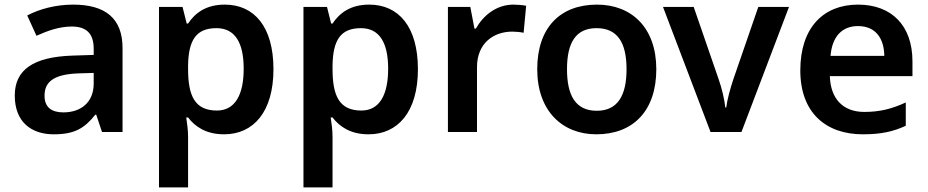

<svg xmlns="http://www.w3.org/2000/svg" viewBox="-20 -638 4020 832"><path d="M297 -618C222 -618 151 -599 98 -571L138 -483C187 -505 237 -523 291 -523C351 -523 386 -496 386 -427V-400L292 -397C125 -391 44 -336 44 -224C44 -109 116 -56 213 -56C303 -56 346 -82 393 -141H397L422 -66H511V-430C511 -558 437 -618 297 -618ZM320 -320 386 -322V-276C386 -193 329 -151 255 -151C206 -151 173 -171 173 -223C173 -281 209 -316 320 -320Z M954 -618C872 -618 825 -581 795 -536H789L771 -608H669V174H795V-46C795 -72 791 -104 787 -129H795C824 -91 871 -56 951 -56C1078 -56 1165 -153 1165 -338C1165 -523 1081 -618 954 -618ZM918 -516C999 -516 1036 -452 1036 -340C1036 -228 999 -159 920 -159C824 -159 795 -223 795 -339V-355C797 -463 829 -516 918 -516Z M1580 -618C1498 -618 1451 -581 1421 -536H1415L1397 -608H1295V174H1421V-46C1421 -72 1417 -104 1413 -129H1421C1450 -91 1497 -56 1577 -56C1704 -56 1791 -153 1791 -338C1791 -523 1707 -618 1580 -618ZM1544 -516C1625 -516 1662 -452 1662 -340C1662 -228 1625 -159 1546 -159C1450 -159 1421 -223 1421 -339V-355C1423 -463 1455 -516 1544 -516Z M2205 -618C2131 -618 2074 -571 2042 -514H2036L2018 -608H1921V-66H2047V-347C2047 -452 2120 -501 2200 -501C2214 -501 2236 -499 2249 -496L2260 -613C2246 -616 2222 -618 2205 -618Z M2824 -338C2824 -518 2717 -618 2567 -618C2407 -618 2308 -518 2308 -338C2308 -158 2416 -56 2564 -56C2724 -56 2824 -158 2824 -338ZM2437 -338C2437 -453 2475 -516 2565 -516C2656 -516 2695 -453 2695 -338C2695 -223 2656 -158 2566 -158C2475 -158 2437 -223 2437 -338Z M3059 -66H3193L3399 -608H3266L3158 -295C3145 -256 3131 -206 3127 -172H3123C3120 -204 3108 -256 3094 -295L2986 -608H2853Z M3698 -618C3548 -618 3448 -518 3448 -333C3448 -148 3560 -56 3719 -56C3799 -56 3851 -68 3905 -93V-194C3846 -167 3795 -153 3725 -153C3633 -153 3579 -210 3576 -308H3934V-372C3934 -527 3844 -618 3698 -618ZM3698 -525C3775 -525 3811 -471 3812 -396H3579C3586 -481 3630 -525 3698 -525Z"/></svg>

Font: Noto Sans Malayalam UI SemiBold
Style: Regular
Weight: 600
Designer: Jelle Bosma - Monotype Design Team
Foundry: Monotype Imaging Inc.
Version: Version 2.104